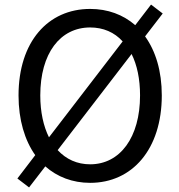

<svg xmlns="http://www.w3.org/2000/svg" viewBox="-20 -786 782 839"><path d="M555 -550C579 -502 592 -441 592 -369C592 -186 505 -68 374 -68C317 -68 269 -90 232 -130ZM194 -186C170 -234 156 -297 156 -369C156 -553 243 -666 374 -666C431 -666 480 -645 516 -605ZM691 -727 640 -766 571 -676C518 -722 451 -747 374 -747C190 -747 61 -604 61 -369C61 -262 88 -173 134 -108L56 -6L107 33L178 -59C230 -13 297 13 374 13C558 13 687 -134 687 -369C687 -476 660 -563 614 -627Z"/></svg>

Font: Noto Sans Mono CJK JP Regular
Style: Regular
Weight: 400
Designer: Ryoko NISHIZUKA (kana & ideographs); Paul D. Hunt (Latin, Greek & Cyrillic); Wenlong ZHANG (bopomofo); Sandoll Communica
Foundry: Adobe Systems Incorporated
Version: Version 1.004;PS 1.004;hotconv 1.0.82;makeotf.lib2.5.63406